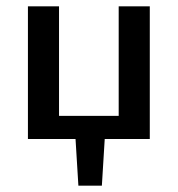

<svg xmlns="http://www.w3.org/2000/svg" viewBox="-20 -438 560 605"><path d="M354 -418H452V0H310L301 147H227L218 0H68V-418H166V-73H354Z"/></svg>

Font: EauTest Semibold
Style: Regular
Weight: 600
Designer: Christian Thalmann (Catharsis Fonts)
Version: Version 0.001;PS 000.001;hotconv 1.0.88;makeotf.lib2.5.64775